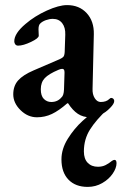

<svg xmlns="http://www.w3.org/2000/svg" viewBox="-20 -446 477 753"><path d="M32 -76Q32 -109 51 -130.5Q70 -152 112 -170L205 -210Q225 -218 229.5 -224.5Q234 -231 234 -251L236 -310Q237 -338 224 -355Q211 -372 187 -372Q174 -372 160 -367Q146 -362 138 -354Q131 -348 131 -331L132 -306Q132 -296 101.5 -281.5Q71 -267 51 -267Q44 -267 40 -272Q36 -277 36 -284Q36 -315 80 -352Q116 -383 163.5 -404.5Q211 -426 243 -426Q291 -426 320 -394.5Q349 -363 348 -312L343 -98Q342 -76 351.5 -61Q361 -46 375 -46Q397 -46 409 -58Q413 -62 416 -62Q421 -62 424.5 -58.5Q428 -55 428 -50Q428 -39 412 -23Q395 -5 374 4.5Q353 14 333 14Q306 14 285.5 0.5Q265 -13 247 -41H244Q211 -12 183.5 1Q156 14 125 14Q89 14 60.5 -14Q32 -42 32 -76ZM221 -64Q230 -71 231 -95L233 -159V-163Q233 -176 224 -176Q218 -176 209 -172Q171 -156 155.5 -139.5Q140 -123 140 -96Q140 -70 152 -58Q164 -46 181 -46Q206 -46 221 -64ZM221 179Q221 138 246 98Q271 58 304 28Q337 -2 365 -18H402Q357 24 333 62Q309 100 309 148Q309 177 324 192.5Q339 208 364 208Q381 208 394 201.5Q407 195 419 185Q425 181 429 181Q437 181 437 194Q437 213 422 235Q407 257 381 272Q355 287 324 287Q276 287 248.5 258.5Q221 230 221 179Z"/></svg>

Font: EB Garamond SemiBold
Style: Regular
Weight: 600
Designer: Georg Duffner and Octavio Pardo
Foundry: Georg Duffner
Version: Version 1.000